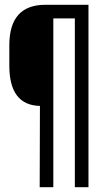

<svg xmlns="http://www.w3.org/2000/svg" viewBox="-20 -720 436 803"><path d="M203 -643V63H146L147 -277Q19 -280 19 -445V-531Q19 -700 170 -700H350V63H293V-643Z"/></svg>

Font: Adderley Regular
Style: Regular
Weight: 400
Designer: gorohovskiy
Version: Version 1.003 November 13, 2017